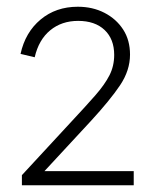

<svg xmlns="http://www.w3.org/2000/svg" viewBox="-20 -773 468 570"><path d="M45 -223H377V-265H112L250 -414Q307 -476 336.5 -520Q366 -564 366 -611Q366 -654 345.5 -685.5Q325 -717 290 -735Q255 -753 211 -753Q146 -753 100.5 -715Q55 -677 41 -613L83 -603Q95 -655 129 -683Q163 -711 212 -711Q262 -711 290.5 -684Q319 -657 319 -610Q319 -577 305 -549.5Q291 -522 263 -490Q235 -458 192 -412L45 -253Z"/></svg>

Font: Plus Jakarta Sans ExtraLight
Style: Regular
Weight: 200
Designer: Gumpita Rahayu
Foundry: Tokotype
Version: Version 2.004; ttfautohint (v1.8.3)